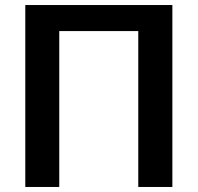

<svg xmlns="http://www.w3.org/2000/svg" viewBox="-20 -743 786 763"><path d="M665 0H529.5V-619.5H215.5V0H80.5V-723H665Z"/></svg>

Font: Lato
Style: Bold
Weight: 700
Designer: Lukasz Dziedzic with Adam Twardoch and Botio Nikoltchev
Foundry: tyPoland Lukasz Dziedzic
Version: Version 2.010; 2014-09-01; http://www.latofonts.com/; ttfaut